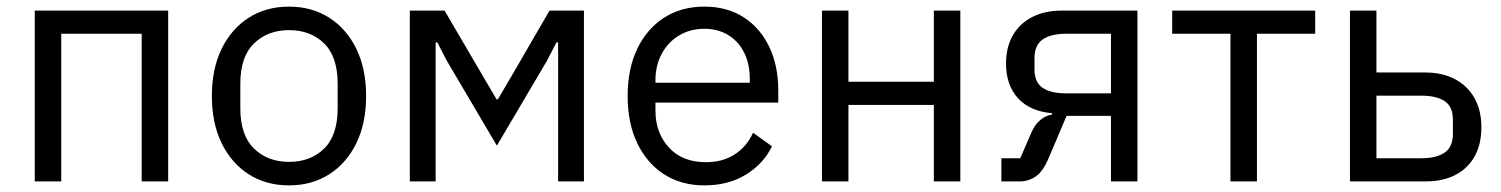

<svg xmlns="http://www.w3.org/2000/svg" viewBox="-20 -548 4533 580"><path d="M85 0V-516H488V0H408V-446H165V0Z M853 12Q784 12 731.5 -21.5Q679 -55 649.5 -115.5Q620 -176 620 -258Q620 -340 649.5 -400.5Q679 -461 731.5 -494.5Q784 -528 853 -528Q922 -528 974.5 -494.5Q1027 -461 1056.5 -400.5Q1086 -340 1086 -258Q1086 -176 1056.5 -115.5Q1027 -55 974.5 -21.5Q922 12 853 12ZM853 -59Q918 -59 959 -99Q1000 -139 1000 -221V-295Q1000 -377 959 -417Q918 -457 853 -457Q789 -457 747.5 -417Q706 -377 706 -295V-221Q706 -139 747.5 -99Q789 -59 853 -59Z M1218 0V-516H1323L1433 -328L1480 -248H1484L1531 -328L1640 -516H1744V0H1666V-361V-420H1661L1632 -364L1481 -108L1330 -364L1301 -420H1296V-364V0Z M2108 12Q2038 12 1986 -21.5Q1934 -55 1905 -115.5Q1876 -176 1876 -258Q1876 -340 1905 -400.5Q1934 -461 1986 -494.5Q2038 -528 2108 -528Q2177 -528 2227 -495.5Q2277 -463 2304 -406Q2331 -349 2331 -276V-238H1960V-214Q1960 -147 2000.5 -102.5Q2041 -58 2113 -58Q2162 -58 2198.5 -81Q2235 -104 2255 -147L2312 -106Q2287 -54 2234 -21Q2181 12 2108 12ZM2108 -461Q2065 -461 2031.5 -441Q1998 -421 1979 -385.5Q1960 -350 1960 -305V-298H2245V-309Q2245 -355 2228 -389Q2211 -423 2180 -442Q2149 -461 2108 -461Z M2463 0V-516H2543V-301H2801V-516H2881V0H2801V-231H2543V0Z M3005 0V-70H3062L3095 -146Q3106 -172 3122.5 -185.5Q3139 -199 3158 -202V-206Q3091 -212 3055 -251.5Q3019 -291 3019 -356Q3019 -405 3039.5 -441Q3060 -477 3098 -496.5Q3136 -516 3188 -516H3416V0H3336V-198H3202L3148 -71Q3131 -30 3109 -15Q3087 0 3060 0ZM3200 -266H3336V-446H3200Q3155 -446 3130 -429Q3105 -412 3105 -372V-339Q3105 -299 3130 -282.5Q3155 -266 3200 -266Z M3697 0V-446H3521V-516H3953V-446H3777V0Z M4058 0V-516H4138V-329H4285Q4337 -329 4375 -309Q4413 -289 4434 -252Q4455 -215 4455 -164Q4455 -112 4434.5 -75.5Q4414 -39 4376.5 -19.5Q4339 0 4286 0ZM4138 -70H4274Q4319 -70 4344 -87Q4369 -104 4369 -144V-186Q4369 -226 4344 -242.5Q4319 -259 4274 -259H4138Z"/></svg>

Font: IBM Plex Sans
Style: Regular
Weight: 400
Designer: Mike Abbink, Paul van der Laan, Pieter van Rosmalen
Foundry: Bold Monday
Version: Version 3.201